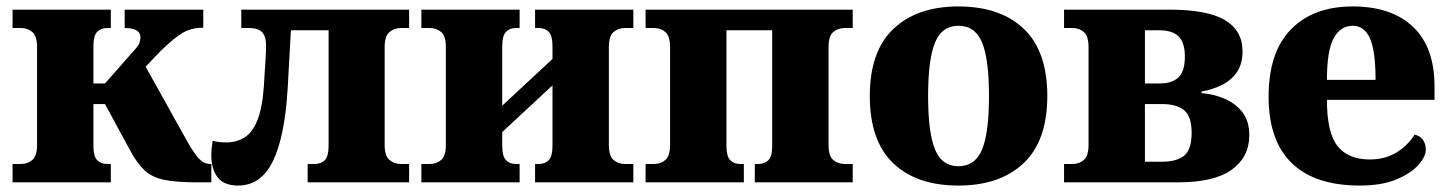

<svg xmlns="http://www.w3.org/2000/svg" viewBox="-20 -566 4501 596"><path d="M19 0V-57H45Q66 -57 80.5 -69.5Q95 -82 95 -116V-420Q95 -454 80.5 -466.5Q66 -479 45 -479H19V-536H324V-479H312Q293 -479 281.5 -467Q270 -455 270 -423V-307H306L395 -408Q409 -423 412.5 -432Q416 -441 416 -450Q416 -479 367 -479V-536H611V-480Q574 -480 547 -464Q520 -448 479 -408L432 -359L558 -133Q583 -88 598.5 -72.5Q614 -57 633 -57H636V0H593Q529 0 491 -7.5Q453 -15 429.5 -36.5Q406 -58 384 -99L306 -243H270V-113Q270 -81 281.5 -69Q293 -57 312 -57H324V0Z M719 10Q675 10 655.5 -15.5Q636 -41 636 -83Q636 -93 637 -104.5Q638 -116 640 -129Q651 -126 661.5 -125Q672 -124 683 -124Q714 -124 738.5 -139Q763 -154 778.5 -191.5Q794 -229 799 -297Q800 -319 802 -346Q804 -373 805 -395Q806 -417 806 -423Q806 -453 793.5 -466Q781 -479 754 -479H729V-536H1250V-479H1225Q1204 -479 1189 -466.5Q1174 -454 1174 -420V-116Q1174 -82 1189 -69.5Q1204 -57 1225 -57H1250V0H935V-57H957Q977 -57 988.5 -69Q1000 -81 1000 -113V-472H883L873 -292Q864 -141 827 -65.5Q790 10 719 10Z M1288 0V-57H1314Q1335 -57 1349.5 -69.5Q1364 -82 1364 -116V-420Q1364 -454 1349.5 -466.5Q1335 -479 1314 -479H1288V-536H1593V-479H1581Q1562 -479 1550.5 -467Q1539 -455 1539 -423V-238L1695 -383V-423Q1695 -455 1683.5 -467Q1672 -479 1653 -479H1641V-536H1946V-479H1920Q1899 -479 1884.5 -466.5Q1870 -454 1870 -420V-116Q1870 -82 1884.5 -69.5Q1899 -57 1920 -57H1946V0H1641V-57H1653Q1672 -57 1683.5 -69Q1695 -81 1695 -113V-301L1539 -156V-113Q1539 -81 1550.5 -69Q1562 -57 1581 -57H1593V0Z M1984 0V-57H2010Q2031 -57 2045.5 -69.5Q2060 -82 2060 -116V-420Q2060 -454 2045.5 -466.5Q2031 -479 2010 -479H1984V-536H2627V-479H2602Q2581 -479 2566.5 -466.5Q2552 -454 2552 -420V-116Q2552 -82 2566.5 -69.5Q2581 -57 2602 -57H2627V0H2323V-57H2334Q2354 -57 2365.5 -69Q2377 -81 2377 -113V-472H2235V-113Q2235 -81 2246.5 -69Q2258 -57 2277 -57H2289V0Z M2955 10Q2825 10 2752.5 -59.5Q2680 -129 2680 -268Q2680 -407 2753.5 -476.5Q2827 -546 2955 -546Q3085 -546 3158 -476.5Q3231 -407 3231 -268Q3231 -129 3157.5 -59.5Q3084 10 2955 10ZM2955 -50Q3007 -50 3028.5 -102Q3050 -154 3050 -268Q3050 -382 3028.5 -434Q3007 -486 2955 -486Q2904 -486 2882.5 -434Q2861 -382 2861 -268Q2861 -154 2882.5 -102Q2904 -50 2955 -50Z M3283 0V-57H3309Q3330 -57 3344.5 -69.5Q3359 -82 3359 -116V-420Q3359 -454 3344.5 -466.5Q3330 -479 3309 -479H3283V-536H3611Q3728 -536 3782.5 -503.5Q3837 -471 3837 -407Q3837 -366 3818.5 -340.5Q3800 -315 3770.5 -301Q3741 -287 3710 -282V-277Q3747 -274 3780.5 -260Q3814 -246 3836 -218.5Q3858 -191 3858 -146Q3858 -79 3804 -39.5Q3750 0 3636 0ZM3534 -307H3579Q3619 -307 3638.5 -326Q3658 -345 3658 -390Q3658 -434 3638.5 -453Q3619 -472 3579 -472H3534ZM3534 -64H3587Q3633 -64 3656 -83Q3679 -102 3679 -154Q3679 -205 3655.5 -224Q3632 -243 3587 -243H3534Z M4201 10Q4062 10 3990 -59.5Q3918 -129 3918 -266Q3918 -404 3987.5 -475Q4057 -546 4179 -546Q4299 -546 4366 -483Q4433 -420 4433 -297V-256H4099Q4099 -154 4132 -112.5Q4165 -71 4232 -71Q4279 -71 4314.5 -92.5Q4350 -114 4371 -148Q4387 -145 4396.5 -132.5Q4406 -120 4406 -102Q4406 -80 4383 -54Q4360 -28 4314.5 -9Q4269 10 4201 10ZM4250 -318Q4250 -408 4232.5 -447Q4215 -486 4179 -486Q4141 -486 4120 -447.5Q4099 -409 4099 -318Z"/></svg>

Font: Noto Serif ExtraBold
Style: Regular
Weight: 800
Designer: Monotype Design Team
Foundry: Monotype Imaging Inc.
Version: Version 2.014